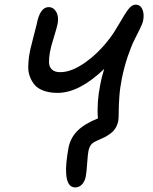

<svg xmlns="http://www.w3.org/2000/svg" viewBox="-20 -631 662 833"><path d="M306.2 182.1Q271 182.1 267.1 123Q263.7 84 277.8 6.8Q287.1 -35.2 317.6 -64.9Q348.1 -94.7 404.8 -117.2Q399.4 -187 415 -264.2Q419.9 -293 432.1 -332Q323.7 -228 230 -228Q195.8 -228 170.4 -237.1Q145 -246.1 131.3 -261.7Q117.7 -277.3 109.9 -297.9Q102.1 -318.4 102.5 -341.1Q103 -363.8 106 -387.2Q109.4 -411.6 122.6 -460.7Q135.7 -509.8 139.2 -525.9Q153.3 -600.1 190.9 -600.1Q211.9 -600.1 223.9 -579.6Q235.8 -559.1 230 -527.8Q227.5 -513.7 213.9 -470Q200.2 -426.3 196.8 -405.8Q192.4 -380.9 192.6 -361.3Q192.9 -341.8 204.8 -329.8Q216.8 -317.9 241.2 -317.9Q290.5 -317.9 349.9 -360.1Q409.2 -402.3 456.1 -464.8Q475.1 -489.3 498.3 -530Q521.5 -570.8 536.9 -590.8Q552.2 -610.8 567.9 -610.8Q588.9 -610.8 597.7 -590.6Q606.4 -570.3 601.1 -542Q599.1 -530.8 587.9 -507.6Q576.7 -484.4 563.5 -458.7Q550.3 -433.1 534.7 -387.5Q519 -341.8 508.8 -291Q500.5 -250 497.8 -211.7Q495.1 -173.3 495.1 -146.2Q495.1 -119.1 493.2 -106.9Q489.7 -89.4 481.4 -75.7Q473.1 -62 459.7 -52Q446.3 -42 434.3 -35.9Q422.4 -29.8 403.8 -22Q383.3 -13.2 375.5 -3.7Q367.7 5.9 363.8 23.9Q360.8 38.1 358.2 77.6Q355.5 117.2 352.1 134.8Q347.7 156.7 335.4 169.4Q323.2 182.1 306.2 182.1Z"/></svg>

Font: Shantell Sans Irregular
Style: Italic
Weight: 400
Italic angle: -11.31°
Designer: Stephen Nixon, Anya Danilova, Shantell Martin
Foundry: Arrow Type
Version: Version 1.006;[9816181b4]